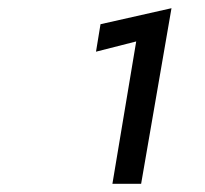

<svg xmlns="http://www.w3.org/2000/svg" viewBox="-20 -722 500 468"><path d="M214 -596 312 -621 254 -274H324L398 -702L225 -663Z"/></svg>

Font: Jost* 500 Medium Italic
Style: Italic
Weight: 500
Italic angle: -10°
Version: Version 3.200; ttfautohint (v0.97) -l 8 -r 50 -G 200 -x 14 -